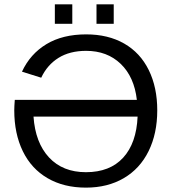

<svg xmlns="http://www.w3.org/2000/svg" viewBox="-20 -857 792 887"><path d="M377 -61.5Q487.8 -61.5 549.1 -128.7Q610.4 -195.8 615.7 -318.4H134.8Q143.1 -197.8 206.5 -129.6Q270 -61.5 377 -61.5ZM612.3 -395.5Q600.1 -502 537.6 -562Q475.1 -622.1 377.9 -622.1Q302.2 -622.1 250.2 -589.6Q198.2 -557.1 170.4 -498L81.5 -525.9Q119.6 -607.9 194.6 -653.1Q269.5 -698.2 377.9 -698.2Q479.5 -698.2 553.7 -655.8Q627.9 -613.3 667.2 -533.4Q706.5 -453.6 706.5 -347.2Q706.5 -240.2 666.5 -158.9Q626.5 -77.6 551.8 -33.9Q477.1 9.8 377 9.8Q274.9 9.8 200 -33.7Q125 -77.1 85.4 -158.4Q45.9 -239.7 45.9 -347.2Q45.9 -365.2 48.3 -395.5ZM425.8 -747.1V-836.9H505.4V-747.1ZM233.4 -747.1V-836.9H314V-747.1Z"/></svg>

Font: Arial
Style: Regular
Weight: 400
Designer: Steve Matteson
Foundry: Ascender Corporation
Version: Version 2.00.3